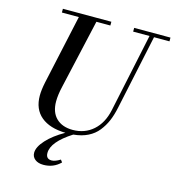

<svg xmlns="http://www.w3.org/2000/svg" viewBox="-140 -870 1122 1236"><g transform="rotate(15 421.0 -252.5)"><path d="M263 249Q228 249 207 232.5Q186 216 186 189Q186 150 229.5 102.5Q273 55 347 13Q242 11 184 -37.5Q126 -86 126 -176Q126 -214 137 -266L238 -729H125V-754H448V-729H355L250 -266Q237 -210 237 -167Q237 -95 277 -56Q317 -17 387 -17Q467 -17 523 -66.5Q579 -116 598 -205L709 -729H600V-754H842V-729H739L633 -231Q622 -179 605.5 -140.5Q589 -102 562.5 -68.5Q536 -35 495 -14.5Q454 6 399 11Q269 94 269 168Q269 208 307 208Q330 208 364 187L376 203Q330 249 263 249Z"/></g></svg>

Font: Libre Bodoni
Style: Italic
Weight: 400
Italic angle: -13°
Designer: Pablo Impallari, Rodrigo Fuenzalida
Foundry: Pablo Impallari, Rodrigo Fuenzalida
Version: Version 1.001